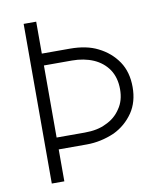

<svg xmlns="http://www.w3.org/2000/svg" viewBox="-80 -765 698 829"><g transform="rotate(-10 269.0 -350.0)"><path d="M80 -700V0H135V-700ZM258 -560H110V-508H258Q310 -508 352 -490Q393 -472 417 -437Q441 -401 441 -350Q441 -300 417 -266Q393 -229 352 -211Q315 -192 258 -192H110V-140H258Q320 -140 380 -166Q432 -191 465 -239Q496 -285 496 -350Q496 -416 465 -462Q433 -509 380 -535Q331 -560 258 -560Z"/></g></svg>

Font: NM-font
Style: Light
Weight: 500
Designer: ""
Foundry: ""
Version: ""